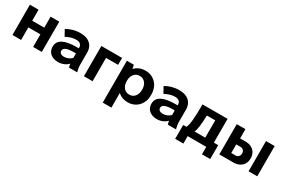

<svg xmlns="http://www.w3.org/2000/svg" viewBox="81 -1595 4181 2859"><g transform="rotate(30 2171.5 -165.5)"><path d="M67 0H216V-216H423V0H572V-520H423V-331H216V-520H67Z M853 11C927 11 987 -19 1027 -60C1029 -37 1034 -16 1040 0H1180C1170 -39 1162 -77 1162 -119V-332C1162 -457 1075 -531 938 -531H929C845 -531 760 -506 697 -467L754 -364C809 -395 870 -414 922 -414H926C990 -414 1022 -383 1022 -337V-322H983C776 -322 672 -264 672 -153V-144C672 -51 747 11 853 11ZM891 -102C845 -102 814 -125 814 -158V-161C814 -209 870 -235 987 -235H1023V-157C990 -122 940 -102 891 -102Z M1296 0H1445V-401H1652V-520H1296Z M1735 200H1884V-51C1926 -12 1983 11 2048 11H2054C2197 11 2302 -99 2302 -250V-270C2302 -421 2197 -531 2054 -531H2048C1975 -531 1911 -502 1867 -454C1865 -475 1859 -503 1853 -520H1735ZM2011 -100C1937 -100 1884 -164 1884 -255V-265C1884 -356 1937 -420 2011 -420H2020C2094 -420 2147 -356 2147 -265V-255C2147 -164 2094 -100 2020 -100Z M2552 11C2626 11 2686 -19 2726 -60C2728 -37 2733 -16 2739 0H2879C2869 -39 2861 -77 2861 -119V-332C2861 -457 2774 -531 2637 -531H2628C2544 -531 2459 -506 2396 -467L2453 -364C2508 -395 2569 -414 2621 -414H2625C2689 -414 2721 -383 2721 -337V-322H2682C2475 -322 2371 -264 2371 -153V-144C2371 -51 2446 11 2552 11ZM2590 -102C2544 -102 2513 -125 2513 -158V-161C2513 -209 2569 -235 2686 -235H2722V-157C2689 -122 2639 -102 2590 -102Z M2939 128H3080V0H3400V128H3541V-111H3466V-520H3035C3035 -291 3024 -159 2993 -111H2939ZM3133 -111C3157 -149 3170 -249 3174 -409H3318V-111Z M3624 0H3870C3981 0 4058 -73 4058 -172V-189C4058 -287 3984 -361 3875 -361H3773V-520H3624ZM4127 0H4276V-520H4127ZM3768 -107V-255H3842C3882 -255 3911 -225 3911 -186V-176C3911 -138 3881 -107 3842 -107Z"/></g></svg>

Font: Fixel Display Bold
Style: Bold
Weight: 700
Designer: AlfaBravo + MacPaw
Foundry: Kyrylo Tkachov, Marchela Mozhyna, Serhii Makarenko, Maria Weinstein, Zakhar Kryvoshyya
Version: Version 1.211